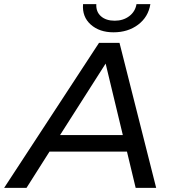

<svg xmlns="http://www.w3.org/2000/svg" viewBox="-74 -907 826 927"><path d="M539 -175H165L54 0H-54L404 -700H503L680 0H581ZM519 -255 436 -600 216 -255ZM327 -887H391Q389 -850 413.5 -828.5Q438 -807 480 -807Q521 -807 550 -829Q579 -851 585 -887H652Q642 -825 593 -788Q544 -751 474 -751Q406 -751 364 -788.5Q322 -826 327 -887Z"/></svg>

Font: Idrija
Style: Italic
Weight: 500
Italic angle: -11.3°
Designer: Julieta Ulanovsky
Foundry: Julieta Ulanovsky
Version: Version 7.200